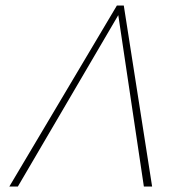

<svg xmlns="http://www.w3.org/2000/svg" viewBox="-20 -678 666 698"><path d="M503 0 410 -623 45 0H14L405 -658H430L533 0Z"/></svg>

Font: Ysabeau Extralight
Style: Italic
Weight: 200
Italic angle: -12°
Designer: Christian Thalmann (Catharsis Fonts)
Version: Version 0.003